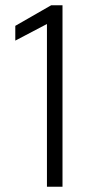

<svg xmlns="http://www.w3.org/2000/svg" viewBox="-20 -708 357 728"><path d="M158 -617 38 -554V-610L174 -688H217V0H158Z"/></svg>

Font: Saira SemiCondensed Light
Style: Regular
Weight: 300
Width: 4
Designer: Hector Gatti with collaboration of the Omnibus-Type team
Foundry: Omnibus-Type
Version: Version 0.072; ttfautohint (v1.8)